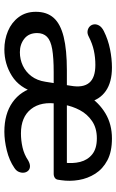

<svg xmlns="http://www.w3.org/2000/svg" viewBox="158 -696 546 903"><g transform="rotate(90 431.5 -244.0)"><path d="M212 9Q166 9 125.5 -8Q85 -25 60 -58.5Q35 -92 35 -139Q35 -191 63.5 -223Q92 -255 153 -270Q214 -285 310 -285H390L381 -223H319Q251 -223 210.5 -216Q170 -209 152.5 -191.5Q135 -174 135 -145Q135 -106 161.5 -85Q188 -64 225 -64Q259 -64 288.5 -78Q318 -92 338 -118.5Q358 -145 364 -184L383 -304Q393 -361 369 -390Q345 -419 285 -419Q250 -419 217.5 -412Q185 -405 152 -388Q137 -380 124 -382.5Q111 -385 103 -393.5Q95 -402 94 -414Q93 -426 100.5 -438Q108 -450 126 -459Q166 -479 211 -488Q256 -497 297 -497Q366 -497 407.5 -468Q449 -439 461 -385H430Q462 -436 513 -466.5Q564 -497 631 -497Q693 -497 733.5 -475.5Q774 -454 796.5 -418.5Q819 -383 826 -341Q833 -299 827 -258L825 -245Q824 -234 816 -228.5Q808 -223 797 -223H446L455 -285H761L744 -269Q750 -312 741 -347.5Q732 -383 705 -404.5Q678 -426 630 -426Q582 -426 549 -403.5Q516 -381 497.5 -346Q479 -311 472 -272L468 -245Q455 -164 492.5 -116.5Q530 -69 607 -69Q640 -69 673 -76.5Q706 -84 734 -103Q750 -112 762.5 -111.5Q775 -111 782.5 -103Q790 -95 791.5 -83.5Q793 -72 788 -59.5Q783 -47 769 -38Q734 -14 687 -2.5Q640 9 599 9Q515 9 460.5 -29.5Q406 -68 389 -137H415Q393 -62 336.5 -26.5Q280 9 212 9Z"/></g></svg>

Font: Nunito ExtraLight SemiBold
Style: Italic
Weight: 600
Italic angle: -9°
Version: Version 3.602